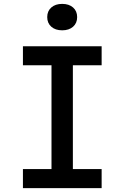

<svg xmlns="http://www.w3.org/2000/svg" viewBox="-20 -968 640 988"><path d="M98 0V-98H245V-632H98V-730H503V-632H355V-98H503V0ZM300 -812Q265 -812 244 -830.5Q223 -849 223 -880Q223 -911 244 -929.5Q265 -948 300 -948Q335 -948 356 -929.5Q377 -911 377 -880Q377 -849 356 -830.5Q335 -812 300 -812Z"/></svg>

Font: JetBrains Mono SemiBold
Style: Regular
Weight: 472
Monospace: yes
Designer: Philipp Nurullin, Konstantin Bulenkov
Foundry: JetBrains
Version: Version 2.305; ttfautohint (v1.8.4.7-5d5b)